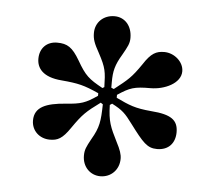

<svg xmlns="http://www.w3.org/2000/svg" viewBox="-40 -734 579 521"><g transform="rotate(5 250.0 -473.0)"><path d="M260 -497V-512C260 -542 264 -559 282 -589C295 -612 300 -621 300 -636C300 -669 280 -691 252 -691C222 -691 200 -670 200 -641C200 -624 204 -613 218 -588C239 -549 240 -539 241 -497L236 -494C198 -515 188 -523 165 -563C145 -597 131 -606 103 -606C75 -606 56 -587 56 -558C56 -533 72 -509 124 -505C170 -501 186 -497 226 -479V-472C194 -450 182 -446 140 -443C88 -439 56 -427 56 -390C56 -362 78 -342 106 -342C127 -342 140 -348 161 -379C188 -418 197 -426 235 -454L241 -450C240 -404 238 -387 218 -353C206 -331 202 -323 202 -307C202 -276 224 -255 251 -255C280 -255 302 -277 302 -307C302 -319 298 -331 287 -352C268 -390 261 -405 260 -450L266 -454C295 -439 303 -431 323 -404C359 -356 371 -342 398 -342C430 -342 447 -363 447 -392C447 -425 428 -439 374 -443C328 -447 313 -454 277 -471V-479C310 -501 322 -505 366 -505C404 -505 448 -525 448 -558C448 -584 422 -606 395 -606C373 -606 359 -599 339 -568C313 -530 304 -523 267 -494Z"/></g></svg>

Font: XITS
Style: Bold
Weight: 700
Designer: MicroPress Inc., with final additions and corrections provided by Coen Hoffman, Elsevier (retired)
Version: Version 1.302